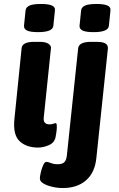

<svg xmlns="http://www.w3.org/2000/svg" viewBox="-20 -736 601 968"><path d="M172 8Q113 8 78.5 -24.5Q44 -57 53 -139L89 -493Q92 -525 152 -525H180Q210 -525 224 -515.5Q238 -506 237 -494L201 -147Q198 -126 206 -117.5Q214 -109 230 -109Q240 -109 248 -112Q256 -115 259 -115Q267 -115 266 -103Q267 -99 266 -84.5Q265 -70 260 -44Q254 -16 226 -4Q198 8 172 8ZM172 -574Q133 -574 116.5 -582Q100 -590 101 -606L109 -684Q111 -700 129 -708Q147 -716 187 -716Q225 -716 242 -708Q259 -700 257 -684L249 -606Q246 -574 172 -574ZM297 212Q269 212 242 205.5Q215 199 198 188.5Q181 178 181 164Q181 154 185.5 134Q190 114 197.5 97Q205 80 214 80Q222 80 236.5 86Q251 92 271 92Q293 92 303.5 82.5Q314 73 317 49L374 -492Q377 -525 439 -525H467Q499 -525 512 -516.5Q525 -508 524 -492L466 59Q459 133 414.5 172.5Q370 212 297 212ZM452 -574Q413 -574 396.5 -582Q380 -590 381 -606L389 -684Q391 -700 409 -708Q427 -716 467 -716Q505 -716 522 -708Q539 -700 537 -684L529 -606Q526 -574 452 -574Z"/></svg>

Font: Asap Semi Expanded Semi Expanded Regular
Style: Bold Italic
Weight: 700
Width: 6
Italic angle: -6°
Designer: Pablo Cosgaya
Foundry: Omnibus-Type
Version: Version 3.001; ttfautohint (v1.8.4.7-5d5b)